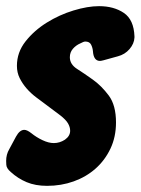

<svg xmlns="http://www.w3.org/2000/svg" viewBox="-42 -597 457 624"><path d="M260 -431Q259 -442 254 -452Q249 -462 235 -462Q230 -462 219 -456Q205 -450 195 -438.5Q185 -427 185 -411Q185 -388 208.5 -373Q232 -358 260 -338Q288 -318 311.5 -286.5Q335 -255 335 -199Q335 -152 317 -114Q299 -76 268.5 -49Q238 -22 197.5 -7.5Q157 7 111 7Q73 7 44.5 -5Q16 -17 -7 -38Q-21 -50 -21.5 -61.5Q-22 -73 -22 -74Q-22 -95 -12 -112L10 -153Q22 -175 37 -175Q46 -175 60 -164Q76 -151 96 -141.5Q116 -132 133 -132Q152 -132 169 -143Q186 -155 186 -172Q186 -184 179 -196Q172 -208 154 -222L106 -258Q91 -269 74.5 -281.5Q58 -294 44.5 -309.5Q31 -325 22 -343Q13 -361 13 -383Q13 -427 41 -462.5Q69 -498 110 -523.5Q151 -549 197 -563Q243 -577 280 -577Q328 -577 360.5 -555Q393 -533 395 -479V-475Q394 -455 379 -437.5Q364 -420 341 -414L294 -401Q286 -399 283 -399Q262 -399 260 -431Z"/></svg>

Font: Bangerz 2
Style: Regular
Weight: 400
Designer: vernon adams
Foundry: Vernon Adams
Version: Version 2.10;December 28, 2023;FontCreator 13.0.0.2683 64-bi